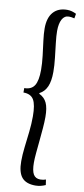

<svg xmlns="http://www.w3.org/2000/svg" viewBox="-109 -858 478 1087"><g transform="rotate(10 130.0 -314.5)"><path d="M179.5 191.5Q126.5 191.5 101.8 162.8Q77 134 77 69Q77 33 82.2 -11Q87.5 -55 92.8 -101.8Q98 -148.5 98 -191.5Q98 -259 81.2 -287.2Q64.5 -315.5 22 -315.5V-341Q63 -341 80.5 -369Q98 -397 98 -458.5Q98 -496 92.8 -539.2Q87.5 -582.5 82.2 -623.5Q77 -664.5 77 -694Q77 -755 105.2 -787.2Q133.5 -819.5 185 -819.5Q199.5 -819.5 212.5 -815.8Q225.5 -812 237.5 -806L233 -779Q220 -782 213.8 -782.8Q207.5 -783.5 201 -783.5Q175.5 -783.5 162.2 -758.8Q149 -734 149 -691.5Q149 -664.5 153.8 -623.8Q158.5 -583 163.5 -539.5Q168.5 -496 168.5 -459.5Q168.5 -406.5 154.5 -374.8Q140.5 -343 111.5 -328V-324Q142 -309.5 155.2 -281Q168.5 -252.5 168.5 -200.5Q168.5 -172 165.5 -135.5Q162.5 -99 158.8 -61.5Q155 -24 152 9Q149 42 149 64Q149 111 161.2 132Q173.5 153 201 153Q218.5 153 233 147.5L237.5 178.5Q208.5 191.5 179.5 191.5Z"/></g></svg>

Font: Libre Caslon Condensed
Style: Regular
Weight: 400
Designer: Pablo Impallari, Rodrigo Fuenzalida, Katja Schimmel, Ertekin Erdin
Foundry: Pablo Impallari, Rodrigo Fuenzalida
Version: Version 2.000; ttfautohint (v1.8.4.7-5d5b);gftools[0.9.33]